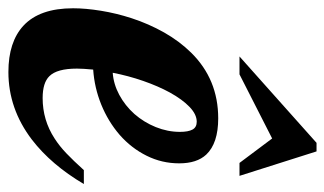

<svg xmlns="http://www.w3.org/2000/svg" viewBox="-196 -608 796 471"><g transform="rotate(90 202.5 -372.0)"><path d="M316.9 -750H337.9L397.9 -561H366.2L306.2 -641.1L148.9 -561H105ZM29.3 -31.2Q-13.2 -70.8 -13.2 -152.8Q-13.2 -183.6 -7.1 -221.2Q-1 -258.8 11.2 -296.4Q24.9 -338.4 46.1 -376Q67.4 -413.6 95.7 -442.4Q161.1 -508.8 256.8 -508.8Q317.9 -508.8 345.7 -479.5Q367.2 -456.5 367.2 -413.1Q367.2 -370.6 348.6 -333.3Q330.1 -295.9 297.4 -267.1Q264.6 -238.8 223.1 -221.9Q181.6 -205.1 137.2 -202.1Q134.8 -176.8 134.8 -162.1Q134.8 -113.3 153.3 -94.7Q169.4 -78.1 207 -78.1Q261.2 -78.1 306.2 -107.4Q325.2 -119.6 342.8 -136.5Q360.4 -153.3 383.8 -179.2H418Q370.6 -99.1 309.1 -51.8Q233.4 5.9 143.1 5.9Q69.3 5.9 29.3 -31.2ZM246.1 -303.2Q266.6 -326.7 278.3 -355.7Q290 -384.8 290 -415Q290 -435.1 284.4 -445.6Q278.8 -456.1 265.1 -456.1Q247.1 -456.1 228.8 -438.5Q210.4 -420.9 193.4 -390.1Q177.7 -361.3 165 -324.7Q152.3 -288.1 145 -250Q172.9 -252 199.2 -266.1Q225.6 -280.3 246.1 -303.2Z"/></g></svg>

Font: Pattaya
Style: Regular
Weight: 400
Designer: Pablo Impallari / Thai characters Designed by Thanarat Vachiruckul and Suppakit Chalermlarp
Foundry: Pablo Impallari
Version: Version 2.000